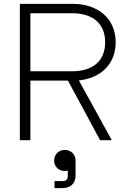

<svg xmlns="http://www.w3.org/2000/svg" viewBox="-20 -720 654 986"><path d="M574 -503C574 -629 478 -700 356 -700H82V0H136V-306H329L494 0H554L385 -307C493 -318 574 -387 574 -503ZM136 -652H350C458 -652 520 -598 520 -503C520 -408 458 -354 350 -354H136ZM313 50C281 50 258 73 258 105C258 135 281 158 311 158C320 158 325 157 328 156V184C328 202 319 210 301 210H260V246H299C341 246 368 224 368 181V105C368 73 345 50 313 50Z"/></svg>

Font: Space Text Light
Style: Regular
Weight: 300
Designer: Florian Karsten (Space Text), Colophon Foundry (Space Mono)
Foundry: Florian Karsten
Version: Version 1.003;PS 001.003;hotconv 1.0.88;makeotf.lib2.5.64775